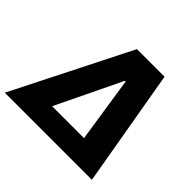

<svg xmlns="http://www.w3.org/2000/svg" viewBox="-199 -926 1124 1124"><g transform="rotate(45 363.0 -364.0)"><path d="M-28.3 0 338.4 -727.5H566.9L692.9 0ZM223.6 -140.1H487.8L425.8 -546.9H419.9Z"/></g></svg>

Font: Inter 20pt ExtraBold
Style: Italic
Weight: 800
Italic angle: -9.3988°
Version: Version 4.001;git-66647c0bb